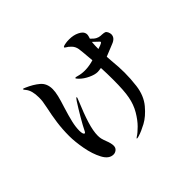

<svg xmlns="http://www.w3.org/2000/svg" viewBox="-176 -1044 1352 1352"><g transform="rotate(-45 500.0 -368.0)"><path d="M884 -599Q884 -563 838 -546L749 -510L752 -467Q759 -397 759 -342Q759 -281 751 -217Q740 -131 692.5 -74.5Q645 -18 596.5 8Q548 34 514 44Q502 48 495 48Q491 48 491 46Q491 44 503 36Q524 23 555.5 -8.5Q587 -40 616 -89Q645 -138 656 -198Q667 -253 667 -365Q667 -426 664 -483Q638 -479 628 -479Q601 -479 563.5 -496.5Q526 -514 501 -539Q486 -554 486 -559Q486 -562 491 -562Q497 -562 507 -559Q537 -550 570 -550Q605 -550 642 -559Q643 -559 660 -564Q651 -673 648 -688Q643 -715 625.5 -733.5Q608 -752 591 -761Q583 -766 583 -769Q583 -777 617 -782Q628 -784 648 -784Q691 -784 722.5 -768.5Q754 -753 760 -734Q763 -725 763 -719Q763 -711 760 -700.5Q757 -690 755 -684Q774 -663 791 -654Q807 -646 821.5 -645Q836 -644 838 -644Q855 -643 863.5 -639.5Q872 -636 878 -623Q884 -609 884 -599ZM399 -457Q399 -452 390 -431Q352 -341 331.5 -274.5Q311 -208 311 -162Q311 -145 314 -131Q316 -122 320 -110.5Q324 -99 326 -94Q341 -57 341 -33Q341 -12 327 -0.5Q313 11 296 11Q252 11 223 -43.5Q194 -98 180.5 -172Q167 -246 167 -302Q167 -370 175.5 -431.5Q184 -493 198 -557L207 -607Q209 -621 209 -645Q209 -713 182 -746Q170 -760 170 -765Q170 -767 172 -767Q177 -767 190 -761Q244 -738 281.5 -706.5Q319 -675 319 -618Q319 -592 310.5 -556.5Q302 -521 285 -469Q265 -405 254.5 -360Q244 -315 244 -278Q244 -261 247.5 -249.5Q251 -238 258 -238Q263 -238 268 -248Q286 -285 318.5 -340.5Q351 -396 379 -439Q392 -459 398 -459Q399 -459 399 -457ZM793 -614Q793 -617 786 -623L749 -658L748 -647Q746 -626 746 -590Q777 -600 783 -604Q793 -608 793 -614Z"/></g></svg>

Font: Shippori Antique
Style: Regular
Weight: 400
Designer: FONTDASU
Foundry: FONTDASU / Google Inc. / but / Adobe
Version: Version 2.001